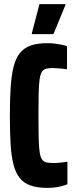

<svg xmlns="http://www.w3.org/2000/svg" viewBox="-20 -906 369 934"><path d="M211 8Q162 8 129 -3.5Q96 -15 76 -40Q56 -65 45.5 -106Q35 -147 31.5 -205.5Q28 -264 28 -344Q28 -424 32 -483Q36 -542 46.5 -583Q57 -624 77.5 -649Q98 -674 130.5 -685Q163 -696 211 -696Q230 -696 248.5 -693.5Q267 -691 282.5 -688Q298 -685 306 -681V-569Q294 -571 281.5 -572Q269 -573 257.5 -574Q246 -575 237 -575Q217 -575 204 -571.5Q191 -568 183.5 -556Q176 -544 172.5 -518.5Q169 -493 168 -451Q167 -409 167 -344Q167 -279 168 -236.5Q169 -194 172.5 -169Q176 -144 183.5 -132Q191 -120 204 -116.5Q217 -113 237 -113Q257 -113 275.5 -115Q294 -117 308 -119V-10Q297 -5 280 -0.5Q263 4 245.5 6Q228 8 211 8ZM135 -740V-745L172 -886H298V-881L240 -740Z"/></svg>

Font: Saira ExtraCondensed ExtraBold
Style: Regular
Weight: 800
Width: 2
Designer: Hector Gatti with collaboration of the Omnibus-Type team
Foundry: Omnibus-Type
Version: Version 1.101